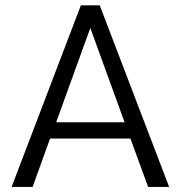

<svg xmlns="http://www.w3.org/2000/svg" viewBox="-20 -724 692 736"><path d="M547.9 -7.3H628.4L362.3 -703.6H290L24.4 -7.3H105L171.9 -192.9H480ZM326.2 -616.7 457.5 -255.4H195.3Z"/></svg>

Font: Shabnam Light
Style: Regular
Weight: 300
Foundry: DejaVu fonts team - Redesigned by Saber Rastikerdar - Based on Vazir font
Version: Version 5.0.1